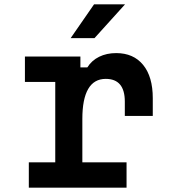

<svg xmlns="http://www.w3.org/2000/svg" viewBox="-20 -866 790 886"><path d="M95 -605H351V-555H383Q403 -587 437.5 -604Q472 -621 516 -621Q596 -621 640.5 -566.5Q685 -512 685 -413V-331H556V-397Q556 -502 468 -502Q414 -502 387 -455.5Q360 -409 360 -317V-117H564V0H113V-117H235V-488H95ZM306 -690 414 -846H557L416 -690Z"/></svg>

Font: Martian Mono SemiExpanded Medium
Style: Regular
Weight: 500
Width: 6
Designer: Roman Shamin
Foundry: Evil Martians
Version: Version 1.000